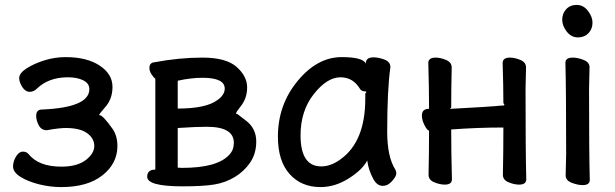

<svg xmlns="http://www.w3.org/2000/svg" viewBox="-20 -730 2498 780"><path d="M229 30Q184 30 139.5 19Q95 8 64 -11Q33 -30 33 -54Q33 -74 45 -94Q57 -114 73 -114Q88 -114 96 -104Q137 -53 229 -53Q293 -53 328 -79.5Q363 -106 363 -137Q363 -168 334 -189Q305 -210 247 -210Q220 -210 170 -201Q148 -201 137.5 -221Q127 -241 127 -259Q127 -285 150 -285Q343 -293 343 -368Q343 -391 318.5 -403.5Q294 -416 255 -416Q178 -416 130 -370Q117 -357 101 -357Q83 -357 70.5 -376.5Q58 -396 58 -413Q58 -433 88.5 -452.5Q119 -472 161 -485Q203 -498 246 -498Q333 -498 385 -463.5Q437 -429 437 -377Q437 -326 405 -292Q383 -267 383 -263Q383 -262 384 -262H386Q399 -260 437 -207Q457 -178 457 -137Q457 -66 396.5 -18Q336 30 229 30Z M720 -48Q864 -48 912 -102Q930 -121 930 -150Q930 -215 820 -215Q777 -215 702 -210V-49ZM702 -289Q818 -289 864 -324Q893 -345 893 -370Q893 -414 803 -414Q755 -414 702 -402ZM721 27Q578 27 578 -12Q578 -41 611 -41V-410Q606 -413 596.5 -426.5Q587 -440 587 -454Q587 -475 607 -477Q708 -496 802 -496Q899 -496 941.5 -458Q984 -420 984 -375Q984 -330 957 -297Q939 -275 939 -269Q939 -267 942 -267H944L983 -237Q1021 -206 1021 -155Q1021 -106 996.5 -70Q972 -34 934 -11Q896 12 851 19.5Q806 27 721 27Z M1285 -54Q1325 -54 1365 -84Q1464 -156 1464 -330V-350Q1468 -354 1468 -356Q1468 -359 1462 -359Q1450 -359 1443 -368Q1415 -416 1363 -416Q1309 -416 1255 -348Q1201 -280 1201 -180Q1201 -54 1285 -54ZM1282 30Q1204 30 1156.5 -23Q1109 -76 1109 -175Q1109 -304 1189 -401Q1269 -498 1368 -498Q1454 -498 1466 -472Q1466 -497 1497 -497Q1518 -497 1542 -488Q1566 -479 1566 -457Q1553 -367 1553 -195Q1553 -93 1586 -41Q1590 -34 1590 -25Q1590 -14 1573 5.5Q1556 25 1535 25Q1512 25 1497 -2Q1476 -41 1472 -78Q1452 -40 1396.5 -5Q1341 30 1282 30Z M2089 20Q2069 20 2046 10.5Q2023 1 2023 -20Q2025 -116 2025 -212Q1918 -212 1813 -204Q1813 -109 1816 -2Q1816 20 1787 20Q1767 20 1744 10.5Q1721 1 1721 -20Q1723 -114 1723 -199Q1715 -201 1704.5 -221.5Q1694 -242 1694 -261Q1694 -288 1723 -288Q1723 -375 1720 -474Q1720 -496 1750 -496Q1769 -496 1792 -486.5Q1815 -477 1815 -456Q1813 -365 1813 -292Q1808 -290 1808 -289Q1808 -288 1813 -288Q1978 -297 1994 -299Q2010 -301 2019.5 -301Q2029 -301 2029 -304Q2029 -307 2025 -311Q2025 -378 2022 -474Q2022 -496 2052 -496Q2071 -496 2094 -486.5Q2117 -477 2117 -456L2115 -367Q2115 -108 2118 -2Q2118 20 2089 20Z M2328 -578Q2301 -578 2282.5 -601.5Q2264 -625 2264 -650Q2264 -675 2280 -692.5Q2296 -710 2323 -710Q2350 -710 2368.5 -686Q2387 -662 2387 -638Q2387 -612 2370.5 -595Q2354 -578 2328 -578ZM2347 22Q2327 22 2302.5 12.5Q2278 3 2278 -17L2280 -105Q2280 -368 2277 -475Q2277 -496 2307 -496Q2327 -496 2351 -486.5Q2375 -477 2375 -457L2373 -368Q2373 -105 2376 1Q2376 22 2347 22Z"/></svg>

Font: LXGW ZhenKai
Style: Regular
Weight: 400
Designer: LXGW / Fontworks Inc.
Foundry: LXGW / Fontworks Inc.
Version: Version 0.800;June 8, 2025